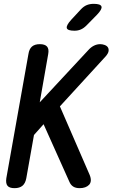

<svg xmlns="http://www.w3.org/2000/svg" viewBox="-20 -970 640 1000"><path d="M117 -42Q112 -15 97 -2.5Q82 10 55.5 10Q29 10 19 -2.5Q9 -15 13 -42L128 -688Q132 -715 146.5 -727.5Q161 -740 187.5 -740Q214 -740 225 -727.5Q236 -715 231 -688L187 -437L439 -708Q453 -724 469 -732Q485 -740 502 -740Q513 -740 524.5 -736Q536 -732 541.5 -724Q547 -716 545.5 -704Q544 -692 530 -676L292 -416L447 -59Q454 -42 453 -29Q452 -16 444 -7.5Q436 1 423.5 5.5Q411 10 395 10Q374 10 361 1.5Q348 -7 341 -24L207 -323L157 -267ZM368 -810Q332 -810 328 -823.5Q324 -837 350 -866L401 -921Q416 -937 432 -943.5Q448 -950 468 -950Q504 -950 508.5 -936Q513 -922 485 -893L430 -837Q416 -823 401 -816.5Q386 -810 368 -810Z"/></svg>

Font: Maple Mono Medium
Style: Italic
Weight: 500
Italic angle: -10°
Monospace: yes
Designer: subframe7536
Version: Version 7.000